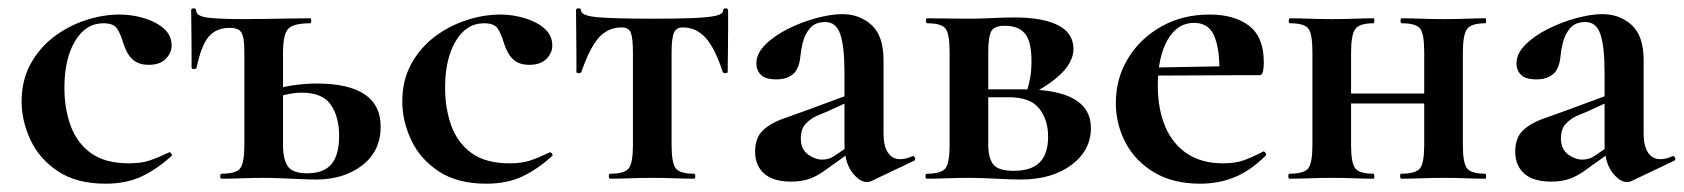

<svg xmlns="http://www.w3.org/2000/svg" viewBox="-20 -430 4051 462"><path d="M234 12Q165 12 120 -17.5Q75 -47 53.5 -93Q32 -139 32 -186Q32 -236 53 -275Q74 -314 108.5 -340.5Q143 -367 185 -381Q227 -395 268 -395Q297 -395 326 -386.5Q355 -378 374 -361.5Q393 -345 393 -320Q393 -303 379 -288.5Q365 -274 338 -274Q313 -274 299 -287Q285 -300 277 -325Q270 -349 261.5 -361.5Q253 -374 229 -374Q186 -374 160.5 -331Q135 -288 135 -219Q135 -169 150 -127.5Q165 -86 199 -61.5Q233 -37 290 -37Q320 -37 340.5 -44Q361 -51 386 -63Q388 -65 391.5 -61Q395 -57 393 -55Q358 -23 321 -5.5Q284 12 234 12Z M533 -363Q500 -363 482 -341.5Q464 -320 453 -267Q452 -264 446.5 -264Q441 -264 441 -267Q441 -280 441 -306Q441 -332 440.5 -360Q440 -388 440 -405Q440 -410 446 -410Q452 -410 452 -405Q452 -390 484.5 -387Q517 -384 564 -384Q585 -384 617.5 -384.5Q650 -385 681 -385.5Q712 -386 727 -386Q729 -386 729 -380Q729 -374 727 -374Q685 -374 673 -360Q661 -346 661 -303V-81Q661 -47 672.5 -30Q684 -13 719 -13Q759 -13 777.5 -35Q796 -57 796 -103Q796 -149 776 -178Q756 -207 706 -207Q689 -207 668.5 -202.5Q648 -198 625 -187L619 -206Q651 -220 683 -224.5Q715 -229 742 -229Q896 -229 896 -125Q896 -67 852 -32.5Q808 2 740 2Q726 2 703.5 1Q681 0 657.5 -1Q634 -2 616 -2Q588 -2 561.5 -1Q535 0 513 0Q510 0 510 -6Q510 -12 513 -12Q548 -12 558 -25Q568 -38 568 -81V-305Q568 -340 561 -351.5Q554 -363 533 -363Z M1150 12Q1081 12 1036 -17.5Q991 -47 969.5 -93Q948 -139 948 -186Q948 -236 969 -275Q990 -314 1024.5 -340.5Q1059 -367 1101 -381Q1143 -395 1184 -395Q1213 -395 1242 -386.5Q1271 -378 1290 -361.5Q1309 -345 1309 -320Q1309 -303 1295 -288.5Q1281 -274 1254 -274Q1229 -274 1215 -287Q1201 -300 1193 -325Q1186 -349 1177.5 -361.5Q1169 -374 1145 -374Q1102 -374 1076.5 -331Q1051 -288 1051 -219Q1051 -169 1066 -127.5Q1081 -86 1115 -61.5Q1149 -37 1206 -37Q1236 -37 1256.5 -44Q1277 -51 1302 -63Q1304 -65 1307.5 -61Q1311 -57 1309 -55Q1274 -23 1237 -5.5Q1200 12 1150 12Z M1448 0Q1445 0 1445 -6Q1445 -12 1448 -12Q1483 -12 1493 -25Q1503 -38 1503 -81V-303Q1503 -338 1498 -351Q1493 -364 1476 -364Q1443 -364 1421 -339.5Q1399 -315 1379 -257Q1378 -254 1372.5 -254Q1367 -254 1367 -257Q1367 -271 1367 -299Q1367 -327 1366.5 -357Q1366 -387 1366 -405Q1366 -410 1372 -410Q1378 -410 1378 -405Q1378 -392 1418.5 -388.5Q1459 -385 1553 -385Q1610 -385 1647 -386.5Q1684 -388 1702 -392Q1720 -396 1720 -405Q1720 -410 1726 -410Q1732 -410 1732 -405Q1732 -387 1732 -357Q1732 -327 1731.5 -299Q1731 -271 1731 -257Q1731 -254 1725.5 -254Q1720 -254 1719 -257Q1700 -315 1677.5 -339.5Q1655 -364 1623 -364Q1607 -364 1601.5 -351Q1596 -338 1596 -303V-81Q1596 -38 1606 -25Q1616 -12 1650 -12Q1653 -12 1653 -6Q1653 0 1650 0Q1629 0 1603.5 -1Q1578 -2 1551 -2Q1523 -2 1496.5 -1Q1470 0 1448 0Z M2076 6Q2072 8 2066 8Q2048 8 2030 -16Q2012 -40 2012 -85V-255Q2012 -318 2002 -347.5Q1992 -377 1966 -377Q1941 -377 1928.5 -361.5Q1916 -346 1911.5 -327Q1907 -308 1906 -295Q1903 -264 1888 -251.5Q1873 -239 1848 -239Q1822 -239 1811 -250Q1800 -261 1800 -277Q1800 -301 1821.5 -322.5Q1843 -344 1876 -360.5Q1909 -377 1944.5 -386.5Q1980 -396 2007 -396Q2048 -396 2077 -370Q2106 -344 2106 -285V-108Q2106 -79 2116.5 -63Q2127 -47 2146 -47Q2160 -47 2175 -54Q2179 -56 2181.5 -50.5Q2184 -45 2179 -43ZM1884 7Q1840 7 1818.5 -12.5Q1797 -32 1797 -65Q1797 -98 1815 -115.5Q1833 -133 1862 -143.5Q1891 -154 1922 -165L2022 -202L2026 -187L1969 -161Q1961 -158 1946 -151.5Q1931 -145 1919 -132.5Q1907 -120 1907 -97Q1907 -71 1924 -58.5Q1941 -46 1958 -46Q1966 -46 1973.5 -48Q1981 -50 1991 -57L2041 -91L2042 -75L1972 -25Q1950 -8 1930 -0.5Q1910 7 1884 7Z M2313 -385Q2337 -385 2366.5 -386.5Q2396 -388 2421 -388Q2490 -388 2526.5 -369Q2563 -350 2563 -312Q2563 -257 2463 -204L2451 -212Q2456 -226 2459 -243.5Q2462 -261 2462 -283Q2462 -330 2446.5 -349Q2431 -368 2397 -368Q2374 -368 2366 -356Q2358 -344 2358 -303V-81Q2358 -50 2370 -34.5Q2382 -19 2419 -19Q2462 -19 2482 -39.5Q2502 -60 2502 -101Q2502 -142 2480.5 -169Q2459 -196 2408 -196H2317L2316 -215H2443Q2605 -215 2605 -122Q2605 -68 2558 -33Q2511 2 2436 2Q2414 2 2377.5 0Q2341 -2 2313 -2Q2285 -2 2258.5 -1Q2232 0 2210 0Q2207 0 2207 -6Q2207 -12 2210 -12Q2245 -12 2255 -25Q2265 -38 2265 -81V-305Q2265 -349 2255 -361.5Q2245 -374 2211 -374Q2208 -374 2208 -380Q2208 -386 2211 -386Q2232 -386 2258.5 -385.5Q2285 -385 2313 -385Z M2868 12Q2803 12 2757.5 -15Q2712 -42 2688.5 -86.5Q2665 -131 2665 -182Q2665 -241 2694 -289Q2723 -337 2774 -366Q2825 -395 2891 -395Q2950 -395 2985.5 -368Q3021 -341 3021 -280Q3021 -267 3019 -258Q3017 -249 3010 -249H2914Q2916 -306 2903 -340.5Q2890 -375 2853 -375Q2813 -375 2789.5 -334Q2766 -293 2766 -225Q2766 -167 2784 -125Q2802 -83 2837 -60Q2872 -37 2923 -37Q2953 -37 2973.5 -44.5Q2994 -52 3019 -65Q3021 -67 3024.5 -63Q3028 -59 3026 -56Q2989 -19 2950.5 -3.5Q2912 12 2868 12ZM2731 -248 2730 -267 2949 -271V-249Z M3183 -181V-205H3452V-181ZM3138 -81V-305Q3138 -349 3128 -361.5Q3118 -374 3084 -374Q3081 -374 3081 -380Q3081 -386 3084 -386Q3105 -386 3131.4 -385Q3157.9 -384 3186 -384Q3213 -384 3239 -385Q3265.1 -386 3285 -386Q3287 -386 3287 -380Q3287 -374 3285 -374Q3251 -374 3241 -360Q3231 -346 3231 -303V-81Q3231 -38 3241 -25Q3251 -12 3285 -12Q3287 -12 3287 -6Q3287 0 3285 0Q3264 0 3238.5 -1Q3213 -2 3186 -2Q3157.7 -2 3131.1 -1Q3104.5 0 3083 0Q3080 0 3080 -6Q3080 -12 3083 -12Q3118 -12 3128 -25Q3138 -38 3138 -81ZM3407 -81V-305Q3407 -349 3397 -361.5Q3387 -374 3353 -374Q3350 -374 3350 -380Q3350 -386 3353 -386Q3374 -386 3400.4 -385Q3426.9 -384 3455 -384Q3482 -384 3508 -385Q3534.1 -386 3554 -386Q3556 -386 3556 -380Q3556 -374 3554 -374Q3520 -374 3510 -360Q3500 -346 3500 -303V-81Q3500 -38 3510 -25Q3520 -12 3554 -12Q3556 -12 3556 -6Q3556 0 3554 0Q3533 0 3507.5 -1Q3482 -2 3455 -2Q3426.8 -2 3399.7 -1Q3372.7 0 3352.4 0Q3349 0 3349 -6Q3349 -12 3351.5 -12Q3386.8 -12 3396.9 -25Q3407 -38 3407 -81Z M3905 6Q3901 8 3895 8Q3877 8 3859 -16Q3841 -40 3841 -85V-255Q3841 -318 3831 -347.5Q3821 -377 3795 -377Q3770 -377 3757.5 -361.5Q3745 -346 3740.5 -327Q3736 -308 3735 -295Q3732 -264 3717 -251.5Q3702 -239 3677 -239Q3651 -239 3640 -250Q3629 -261 3629 -277Q3629 -301 3650.5 -322.5Q3672 -344 3705 -360.5Q3738 -377 3773.5 -386.5Q3809 -396 3836 -396Q3877 -396 3906 -370Q3935 -344 3935 -285V-108Q3935 -79 3945.5 -63Q3956 -47 3975 -47Q3989 -47 4004 -54Q4008 -56 4010.5 -50.5Q4013 -45 4008 -43ZM3713 7Q3669 7 3647.5 -12.5Q3626 -32 3626 -65Q3626 -98 3644 -115.5Q3662 -133 3691 -143.5Q3720 -154 3751 -165L3851 -202L3855 -187L3798 -161Q3790 -158 3775 -151.5Q3760 -145 3748 -132.5Q3736 -120 3736 -97Q3736 -71 3753 -58.5Q3770 -46 3787 -46Q3795 -46 3802.5 -48Q3810 -50 3820 -57L3870 -91L3871 -75L3801 -25Q3779 -8 3759 -0.5Q3739 7 3713 7Z"/></svg>

Font: Cormorant Garamond Light
Style: Regular
Weight: 300
Designer: Christian Thalmann (Catharsis Fonts)
Foundry: Catharsis Fonts
Version: Version 4.001